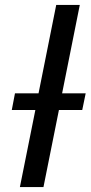

<svg xmlns="http://www.w3.org/2000/svg" viewBox="-20 -762 369 782"><path d="M61 0 124 -314H28L41 -382H137L209 -742H305L233 -382H329L315 -314H220L157 0Z"/></svg>

Font: Montserrat Medium
Style: Italic
Weight: 500
Italic angle: -11.3°
Designer: Julieta Ulanovsky
Foundry: Julieta Ulanovsky
Version: Version 9.000; ttfautohint (v1.8.4.7-5d5b)